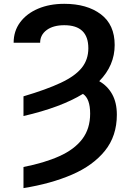

<svg xmlns="http://www.w3.org/2000/svg" viewBox="-20 -757 672 990"><path d="M101.1 -158.7V-260.3Q219.7 -295.4 293.5 -330.1Q367.2 -364.7 401.4 -407.2Q435.5 -449.7 435.5 -508.3Q435.5 -627 311.5 -627Q254.4 -627 220.7 -602.1Q187 -577.1 187 -536.6H50.3Q50.3 -596.7 83.7 -641.8Q117.2 -687 176.3 -712.2Q235.4 -737.3 311.5 -737.3Q428.2 -737.3 499.8 -683.6Q571.3 -629.9 571.3 -524.9Q571.3 -419.4 491.7 -338.4Q534.7 -314 558.6 -270.8Q582.5 -227.5 582.5 -165.5Q582.5 -55.7 521 20.5Q459.5 96.7 350.8 143.6Q242.2 190.4 101.1 212.9V104Q209 83 286.1 48.3Q363.3 13.7 404.1 -39.8Q444.8 -93.3 444.8 -170.9Q444.8 -248.5 407.7 -272.9Q293.5 -203.1 101.1 -158.7Z"/></svg>

Font: Inter Display Semi Bold
Style: Regular
Weight: 600
Designer: Rasmus Andersson
Foundry: rsms
Version: Version 4.000;git-37864ae